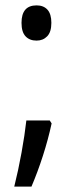

<svg xmlns="http://www.w3.org/2000/svg" viewBox="-20 -563 271 714"><path d="M60 -478Q60 -543 116 -543Q142 -543 156.5 -527Q171 -511 171 -478Q171 -444 155.5 -428Q140 -412 116 -412Q90 -412 75 -428Q60 -444 60 -478ZM165 -115 172 -104Q159 -44 139.5 16.5Q120 77 97 131H33Q48 71 60 5Q72 -61 78 -115Z"/></svg>

Font: Avrile Sans Condensed
Style: Regular
Weight: 400
Width: 3
Designer: Monotype Design Team
Foundry: Monotype Imaging Inc.
Version: Version 2.001;September 10, 2019;FontCreator 11.5.0.2425 64-